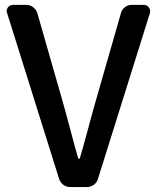

<svg xmlns="http://www.w3.org/2000/svg" viewBox="-20 -756 634 776"><path d="M263.7 0Q248 0 235.8 -9.3Q223.6 -18.6 218.8 -33.2L8.8 -703.1Q6.8 -707 6.8 -710.9Q6.8 -718.8 11.7 -725.6Q19.5 -736.3 33.2 -736.3H85.9Q101.6 -736.3 113.8 -727.1Q126 -717.8 130.9 -703.1L230.5 -355.5Q242.2 -315.4 262.7 -237.8Q283.2 -160.2 295.9 -116.2Q296.9 -114.3 299.3 -114.3Q301.8 -114.3 302.7 -116.2Q316.4 -162.1 337.4 -240.7Q358.4 -319.3 369.1 -355.5L468.8 -703.1Q472.7 -717.8 484.9 -727.1Q497.1 -736.3 512.7 -736.3H561.5Q574.2 -736.3 582 -725.6Q586.9 -718.8 586.9 -710.9Q586.9 -707 585.9 -703.1L376 -33.2Q372.1 -18.6 359.4 -9.3Q346.7 0 331.1 0Z"/></svg>

Font: Gen Jyuu GothicL Medium
Style: Regular
Weight: 500
Designer: [Source Han Sans]
Ryoko NISHIZUKA  (kana & ideographs); Paul D. Hunt (Latin, Greek & Cyrillic); Wenlong ZHANG  (bopomofo
Version: Version 1.002.20150607